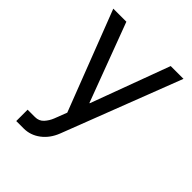

<svg xmlns="http://www.w3.org/2000/svg" viewBox="-207 -623 933 933"><g transform="rotate(45 260.0 -156.0)"><path d="M122.1 204.1H71.3V126H122.1Q149.4 126 166.5 107.2Q183.6 88.4 192.9 64.5L217.8 0L18.6 -515.6H108.4L260.7 -109.4H262.7L413.1 -515.6H501L265.1 95.7Q245.6 146 207.3 175Q168.9 204.1 122.1 204.1Z"/></g></svg>

Font: Inter Display
Style: Regular
Weight: 400
Designer: Rasmus Andersson
Foundry: rsms
Version: Version 4.000;git-37864ae